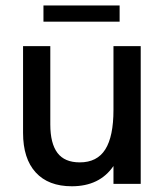

<svg xmlns="http://www.w3.org/2000/svg" viewBox="-20 -658 593 687"><path d="M237 8.5Q153 8.5 107.8 -41Q62.5 -90.5 62.5 -182.5V-493H160V-212.5Q160 -145 185.5 -111Q211 -77 265.5 -77Q327.5 -77 356.8 -123.5Q386 -170 386 -264.5V-493H483.5V0H386V-64Q336.5 8.5 237 8.5ZM135.5 -580.5V-638.5H408V-580.5Z"/></svg>

Font: HK Grotesk Medium
Style: Regular
Weight: 500
Designer: Alfredo Marco Pradil
Foundry: Hanken Design Co.
Version: Version 3.001;FEAKit 1.0